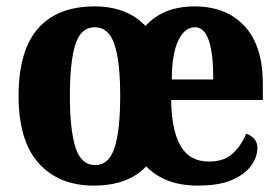

<svg xmlns="http://www.w3.org/2000/svg" viewBox="-20 -569 874 599"><path d="M272 10Q164 10 101 -59.5Q38 -129 38 -270Q38 -411 98.5 -480Q159 -549 275 -549Q376 -549 434 -488Q489 -549 587 -549Q686 -549 743 -487.5Q800 -426 800 -308V-257H514Q515 -164 543 -114.5Q571 -65 632 -65Q679 -65 706 -90Q733 -115 748 -152Q763 -147 773 -136Q783 -125 783 -107Q783 -79 763.5 -52Q744 -25 703.5 -7.5Q663 10 598 10Q544 10 504 -5.5Q464 -21 436 -50Q380 10 272 10ZM277 -54Q320 -54 337.5 -108.5Q355 -163 355 -270Q355 -377 337 -430.5Q319 -484 276 -484Q232 -484 215 -430Q198 -376 198 -270Q198 -164 215.5 -109Q233 -54 277 -54ZM645 -321Q646 -398 632 -441Q618 -484 588 -484Q556 -484 536 -442Q516 -400 516 -321Z"/></svg>

Font: Noto Serif Georgian Condensed ExtraBold
Style: Regular
Weight: 800
Width: 3
Designer: Monotype Design Team, Akaki Razmadze
Foundry: Google LLC
Version: Version 2.003; ttfautohint (v1.8.4.7-5d5b)